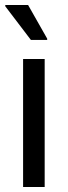

<svg xmlns="http://www.w3.org/2000/svg" viewBox="-20 -745 271 765"><path d="M72 0V-510H158V0ZM103 -586 1 -720V-725H92L168 -591V-586Z"/></svg>

Font: Saira Semi Condensed
Style: Regular
Weight: 400
Width: 4
Designer: Hector Gatti with collaboration of the Omnibus-Type team
Foundry: Omnibus-Type
Version: Version 1.001; ttfautohint (v1.8)